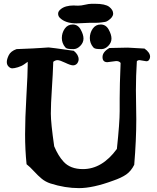

<svg xmlns="http://www.w3.org/2000/svg" viewBox="-20 -971 823 1005"><path d="M448.2 -851.6 380.9 -848.6Q322.3 -848.6 293 -877.9Q284.2 -886.7 284.2 -899.4Q284.2 -912.1 297.9 -922.9Q321.3 -942.4 367.2 -942.4Q372.1 -942.4 372.1 -941.9Q372.1 -941.4 388.7 -941.4Q405.3 -941.4 425.3 -946.3Q445.3 -951.2 460 -951.2H476.6Q531.2 -951.2 551.8 -935.1Q572.3 -918.9 572.3 -899.9Q572.3 -880.9 545.9 -863.3Q537.1 -857.4 530.3 -856.4L509.8 -853.5Q496.1 -851.6 478.5 -851.6ZM321.3 -723.6Q303.7 -745.1 303.7 -772Q303.7 -798.8 318.8 -820.8Q334 -842.8 360.8 -842.8Q387.7 -842.8 402.3 -816.4Q417 -790 417 -769Q417 -748 400.4 -731Q383.8 -713.9 364.3 -713.9Q344.7 -713.9 335.4 -715.8Q326.2 -717.8 321.3 -723.6ZM467.8 -723.6Q450.2 -745.1 450.2 -772Q450.2 -798.8 465.3 -820.8Q480.5 -842.8 507.3 -842.8Q534.2 -842.8 548.8 -816.4Q563.5 -790 563.5 -769Q563.5 -748 546.9 -731Q530.3 -713.9 510.7 -713.9Q491.2 -713.9 481.9 -715.8Q472.7 -717.8 467.8 -723.6ZM691.4 -499 693.4 -346.7Q693.4 -238.3 682.6 -108.4Q666 -75.2 640.6 -57.6Q615.2 -40 572.3 -25.4Q466.8 13.7 393.6 13.7Q320.3 13.7 244.1 -10.7Q217.8 -19.5 198.7 -35.2Q179.7 -50.8 158.2 -74.2Q136.7 -97.7 119.1 -111.3Q111.3 -186.5 111.3 -268.1Q111.3 -349.6 118.2 -468.3Q125 -586.9 125 -628.9V-647.5Q122.1 -645.5 107.9 -635.3Q93.8 -625 74.2 -619.1Q54.7 -613.3 44.4 -613.3Q34.2 -613.3 24.9 -622.6Q15.6 -631.8 15.6 -646.5Q15.6 -661.1 25.9 -682.1Q36.1 -703.1 66.4 -713.9Q168.9 -717.8 197.8 -720.2Q226.6 -722.7 234.4 -722.7Q242.2 -722.7 366.2 -705.1Q391.6 -684.6 391.6 -660.2Q391.6 -649.4 383.8 -638.7Q375 -628.9 362.3 -628.9Q349.6 -628.9 321.3 -642.6Q293 -656.2 281.2 -656.2Q269.5 -656.2 258.8 -647.5Q256.8 -585 251.5 -505.4Q246.1 -425.8 246.1 -376.5Q246.1 -327.1 263.7 -205.1Q285.2 -154.3 312.5 -125Q347.7 -85.9 414.1 -85.9Q514.6 -85.9 591.8 -191.4Q606.4 -329.1 606.4 -388.7V-455.1Q606.4 -524.4 611.3 -641.6Q604.5 -651.4 587.9 -651.4L542 -645.5Q516.6 -645.5 516.6 -672.4Q516.6 -699.2 552.7 -719.7L646.5 -721.7Q653.3 -721.7 658.2 -721.2Q663.1 -720.7 684.1 -719.7Q705.1 -718.8 736.3 -716.8Q765.6 -696.3 765.6 -673.8Q765.6 -666 760.7 -658.2Q755.9 -650.4 746.1 -650.4L710.9 -656.2Q701.2 -656.2 696.3 -650.4Q691.4 -573.2 691.4 -499Z"/></svg>

Font: Essays1743
Style: Medium
Weight: 500
Designer: Based on the typeface in a 1743 English translation of the essays of Montaigne.  PostScript/TrueType font designed by Jo
Version: Version 002.100